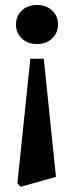

<svg xmlns="http://www.w3.org/2000/svg" viewBox="-20 -516 292 759"><path d="M153.1 -283.9 201.2 183.2 62 222.4 48.8 208.5 99.9 -283.9ZM126.3 -496.3Q162.8 -496.3 186.1 -474.7Q209.3 -453.1 209.3 -419.1Q209.3 -385.9 186.1 -363.9Q162.8 -341.9 126.3 -341.9Q89.8 -341.9 66.5 -363.9Q43.3 -385.9 43.3 -419.1Q43.3 -453.1 66.5 -474.7Q89.8 -496.3 126.3 -496.3Z"/></svg>

Font: Platypi Light
Style: Regular
Weight: 300
Designer: David Sargent
Foundry: Bolt Cutter Type
Version: Version 1.200